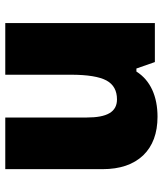

<svg xmlns="http://www.w3.org/2000/svg" viewBox="34 -636 603 710"><g transform="rotate(90 335.0 -281.5)"><path d="M606 0V-359.9C606 -424.3 588.9 -474.1 555.2 -509.8C521 -545.4 473.1 -563 412.1 -563C337.4 -563 277.8 -537.1 245.1 -484.9H233.9L210 -553.2H65.9V0H256.8V-242.2C256.8 -304.7 264.2 -348.6 278.3 -374.5C292.5 -400.4 315.9 -413.1 348.1 -413.1C395 -413.1 415 -375.5 415 -301.8V0Z"/></g></svg>

Font: Sahel Black
Style: Bold
Weight: 900
Foundry: Saber Rastikerdar (saber.rastikerdar@gmail.com)
Version: Version 3.4.0